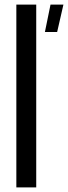

<svg xmlns="http://www.w3.org/2000/svg" viewBox="-20 -820 298 840"><path d="M51.5 0V-800H138.5V0ZM176.5 -680 201 -800H257.5L230 -680Z"/></svg>

Font: Big Shoulders Stencil Display Thin SemiBold
Style: Regular
Weight: 600
Version: Version 2.001